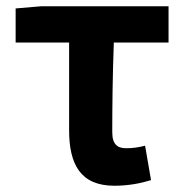

<svg xmlns="http://www.w3.org/2000/svg" viewBox="-20 -580 588 614"><path d="M30 -553V-444H201V-164C201 -55 237 14 346 14C391 14 431 6 463 -4L444 -114C420 -108 403 -106 383 -106C356 -106 339 -118 339 -157C339 -236 340 -339 344 -444H519V-560H112Z"/></svg>

Font: Noto Sans KR Bold
Style: Regular
Weight: 700
Designer: Ryoko NISHIZUKA  (kana & ideographs); Paul D. Hunt (Latin, Greek & Cyrillic); Wenlong ZHANG  (bopomofo); Sandoll Communi
Foundry: Adobe Systems Incorporated
Version: Version 1.004;PS 1.004;hotconv 1.0.82;makeotf.lib2.5.63406